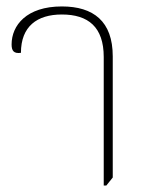

<svg xmlns="http://www.w3.org/2000/svg" viewBox="-20 -572 466 596"><path d="M302 4H310L330 -21V-397C330 -506 270 -552 172 -552C62 -552 16 -493 16 -434C16 -414 23 -405 45 -408C45 -490 95 -527 172 -527C254 -527 302 -488 302 -395Z"/></svg>

Font: Noto Serif Thai SemiCondensed Thin
Style: Regular
Weight: 100
Width: 4
Designer: Monotype Design Team
Foundry: Monotype Imaging Inc.
Version: Version 2.002